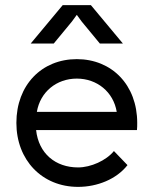

<svg xmlns="http://www.w3.org/2000/svg" viewBox="-20 -713 600 750"><path d="M478 -68 425 -123C395 -86 335 -59 285 -59C197 -59 131 -113 121 -205H515C516 -214 516 -224 516 -233C516 -381 417 -482 280 -482C143 -482 44 -381 44 -233C44 -88 144 17 285 17C360 17 435 -13 478 -68ZM100 -543H190L261 -629L280 -655L299 -629L370 -543H460L335 -693H225ZM124 -276C137 -354 201 -406 280 -406C359 -406 423 -354 436 -276Z"/></svg>

Font: Kreadon Medium
Style: Regular
Weight: 500
Designer: kohakuno
Foundry: StudioGnu
Version: Version 1.000;Glyphs 3.1.2 (3151)